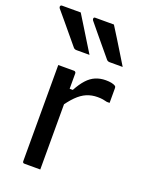

<svg xmlns="http://www.w3.org/2000/svg" viewBox="-155 -901 757 979"><g transform="rotate(20 224.0 -411.5)"><path d="M109 -823Q129 -792 148 -760Q167 -728 187 -696.5Q207 -665 225 -635Q208 -635 190.5 -635Q173 -635 154 -635Q148 -635 143.5 -637.5Q139 -640 137 -643Q109 -677 87.5 -702.5Q66 -728 46 -752.5Q26 -777 1 -806Q-3 -812 -1 -817.5Q1 -823 8 -823Q26 -823 41.5 -823Q57 -823 73.5 -823Q90 -823 109 -823ZM289 -823Q309 -792 328.5 -760Q348 -728 367.5 -696.5Q387 -665 405 -635Q388 -635 371 -635Q354 -635 334 -635Q328 -635 323.5 -637.5Q319 -640 317 -643Q289 -677 267.5 -702.5Q246 -728 226 -752.5Q206 -777 182 -806Q178 -812 179.5 -817.5Q181 -823 188 -823Q207 -823 222 -823Q237 -823 253.5 -823Q270 -823 289 -823ZM173 -438H206Q226 -475 247 -498Q268 -521 293 -531.5Q318 -542 348 -542Q366 -542 378 -539.5Q390 -537 397 -533Q402 -531 403.5 -527.5Q405 -524 405 -518Q405 -509 405 -499Q405 -489 405 -479.5Q405 -470 405 -460Q405 -450 405 -440H390Q379 -443 367 -445Q355 -447 338 -447Q306 -447 279 -435.5Q252 -424 226.5 -398.5Q201 -373 173 -331ZM189 0Q175 0 161 0Q147 0 133 0Q119 0 104 0Q101 0 99 -0.5Q97 -1 95.5 -2.5Q94 -4 93.5 -6Q93 -8 93 -11Q93 -32 93 -68Q93 -104 93 -149.5Q93 -195 93 -244.5Q93 -294 93 -342.5Q93 -391 93 -433Q93 -465 93 -490.5Q93 -516 93 -532Q109 -532 123.5 -532Q138 -532 151.5 -532Q165 -532 178 -532Q182 -532 184 -530.5Q186 -529 187.5 -527Q189 -525 189 -521Q189 -495 189 -451Q189 -407 189 -351Q189 -295 189 -233.5Q189 -172 189 -112Q189 -52 189 0Z"/></g></svg>

Font: Recursive
Style: Regular
Weight: 400
Version: Version 1.085